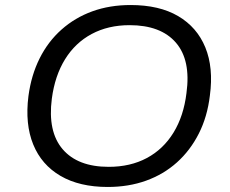

<svg xmlns="http://www.w3.org/2000/svg" viewBox="-20 -734 913 763"><path d="M408 9Q296 9 220.5 -35Q145 -79 112 -160Q79 -241 93 -352Q104 -435 137.5 -502Q171 -569 224.5 -616.5Q278 -664 347 -689Q416 -714 499 -714Q613 -714 688 -670Q763 -626 796 -545.5Q829 -465 814 -354Q804 -270 770 -203Q736 -136 683 -88.5Q630 -41 560.5 -16Q491 9 408 9ZM412 -71Q498 -71 563.5 -106Q629 -141 669.5 -207Q710 -273 721 -364Q739 -495 679 -564.5Q619 -634 495 -634Q410 -634 344.5 -599Q279 -564 238.5 -498.5Q198 -433 186 -342Q169 -211 229 -141Q289 -71 412 -71Z"/></svg>

Font: Nunito Sans 10pt SemiExpanded
Style: Italic
Weight: 400
Width: 6
Italic angle: -9°
Designer: Vernon Adams
Foundry: Vernon Adams
Version: Version 3.101;gftools[0.9.27]